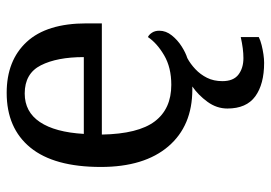

<svg xmlns="http://www.w3.org/2000/svg" viewBox="-138 -448 811 575"><g transform="rotate(-90 267.5 -160.5)"><path d="M367 225Q303 225 266.5 198.5Q230 172 230 115Q230 83 250 55.5Q270 28 296 10H292H287Q178 10 116.5 -62Q55 -134 55 -264Q55 -404 113 -475Q171 -546 277 -546Q374 -546 429.5 -486Q485 -426 485 -307V-261H152Q154 -152 191.5 -102.5Q229 -53 301 -53Q353 -53 389.5 -74.5Q426 -96 444 -123Q451 -120 457 -111Q463 -102 463 -89Q463 -69 449 -51.5Q435 -34 416 -22Q397 -10 381 -5Q364 4 348 19Q332 34 322 54Q312 74 312 100Q312 133 331.5 148Q351 163 381 163Q395 163 410.5 161Q426 159 444 155V209Q434 214 420 217.5Q406 221 392 223Q378 225 367 225ZM384 -315Q384 -395 359.5 -443.5Q335 -492 275 -492Q220 -492 189.5 -446.5Q159 -401 154 -315Z"/></g></svg>

Font: Noto Serif Georgian
Style: Regular
Weight: 400
Designer: Monotype Design Team, Akaki Razmadze
Foundry: Google LLC
Version: Version 2.002